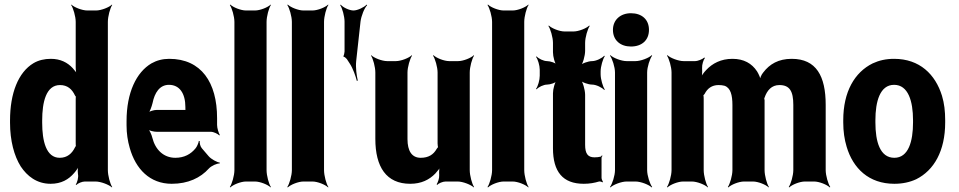

<svg xmlns="http://www.w3.org/2000/svg" viewBox="-20 -796 4205 842"><path d="M312 13 315 15C321 8 340 0 352 0H399C422 0 458 14 471 26L472 24C463 11 453 -26 453 -50V-700C453 -724 463 -761 472 -774L471 -776C459 -764 424 -750 401 -750H363C340 -750 305 -764 293 -776L292 -774C301 -761 312 -724 312 -700V-502C312 -489 314 -472 318 -464L322 -465C319 -474 307 -488 299 -497C276 -522 245 -538 203 -538C175 -538 149 -532 127 -519C60 -479 24 -387 24 -268V-258C24 -179 42 -112 71 -66C99 -24 141 10 202 10C249 10 281 -9 305 -37C314 -47 325 -63 328 -73L325 -74C321 -65 320 -46 322 -32C325 -19 319 5 312 13ZM312 -356V-172C312 -170 312 -156 313 -155L316 -159C315 -160 310 -152 309 -150C296 -123 275 -104 242 -104C182 -104 165 -178 165 -258V-268C165 -348 182 -423 243 -423C276 -423 296 -405 309 -377C310 -376 315 -368 316 -369L313 -373C312 -372 312 -358 312 -356Z M722 -538C693 -538 667 -531 644 -518C578 -479 535 -390 535 -265V-246C535 -211 540 -178 549 -147C575 -55 637 10 733 10C805 10 859 -16 896 -57C907 -69 932 -80 943 -79L944 -83C932 -84 906 -98 895 -111L865 -146C858 -154 855 -169 856 -177L852 -178C851 -170 844 -153 838 -146C817 -120 788 -104 749 -104C697 -104 661 -140 648 -192C645 -206 635 -226 628 -233L627 -229C635 -223 654 -218 668 -218H905C917 -218 935 -209 942 -202L944 -204C939 -212 932 -234 932 -248V-278C932 -434 863 -538 722 -538ZM793 -326V-320C793 -317 793 -311 795 -310L797 -312C796 -314 791 -314 789 -314H668C655 -314 635 -308 627 -301L629 -297C637 -305 645 -328 649 -344C658 -389 680 -424 721 -424C767 -424 793 -387 793 -326Z M1149 -50V-700C1149 -724 1159 -761 1168 -774L1167 -776C1155 -764 1121 -750 1098 -750H1059C1036 -750 1002 -764 990 -776L988 -774C997 -761 1008 -724 1008 -700V-50C1008 -26 997 11 988 24L990 26C1002 14 1036 0 1059 0H1098C1121 0 1155 14 1167 26L1168 24C1159 11 1149 -26 1149 -50Z M1401 -50V-700C1401 -724 1411 -761 1420 -774L1419 -776C1407 -764 1373 -750 1350 -750H1311C1288 -750 1254 -764 1242 -776L1240 -774C1249 -761 1260 -724 1260 -700V-50C1260 -26 1249 11 1240 24L1242 26C1254 14 1288 0 1311 0H1350C1373 0 1407 14 1419 26L1420 24C1411 11 1401 -26 1401 -50Z M1530 -750C1512 -750 1483 -764 1474 -776L1472 -773C1481 -761 1491 -724 1491 -701V-570C1491 -565 1488 -552 1486 -550L1487 -547C1490 -548 1499 -540 1501 -537L1514 -517C1528 -496 1540 -461 1545 -441L1549 -443C1544 -463 1539 -500 1542 -528L1561 -701C1564 -726 1578 -761 1590 -773L1588 -776C1577 -764 1548 -750 1530 -750Z M1825 -104C1786 -104 1767 -134 1767 -186V-478C1767 -502 1778 -539 1787 -552L1786 -554C1774 -542 1739 -528 1716 -528H1678C1655 -528 1620 -542 1608 -554L1607 -552C1616 -539 1626 -502 1626 -478V-187C1626 -64 1674 10 1779 10C1828 10 1863 -8 1889 -35C1898 -45 1911 -60 1914 -70L1911 -72C1906 -62 1905 -43 1906 -29V-27C1907 -15 1900 5 1895 12L1897 15C1903 8 1922 0 1934 0H1987C2010 0 2045 14 2058 26L2059 24C2050 11 2040 -26 2040 -50V-478C2040 -502 2050 -539 2059 -552L2058 -554C2046 -542 2012 -528 1989 -528H1950C1927 -528 1893 -542 1881 -554L1879 -552C1888 -539 1899 -502 1899 -478V-167C1899 -164 1900 -150 1902 -148L1904 -152C1902 -153 1896 -145 1895 -143C1881 -118 1859 -104 1825 -104Z M2279 -50V-700C2279 -724 2289 -761 2298 -774L2297 -776C2285 -764 2251 -750 2228 -750H2189C2166 -750 2132 -764 2120 -776L2118 -774C2127 -761 2138 -724 2138 -700V-50C2138 -26 2127 11 2118 24L2120 26C2132 14 2166 0 2189 0H2228C2251 0 2285 14 2297 26L2298 24C2289 11 2279 -26 2279 -50Z M2540 10C2566 10 2587 6 2607 0C2611 -1 2619 1 2622 4L2624 1C2622 -2 2618 -11 2618 -16V-104C2618 -107 2620 -110 2622 -112L2620 -115C2618 -113 2616 -109 2614 -109C2606 -107 2597 -106 2587 -106C2558 -106 2546 -122 2546 -161V-380C2546 -401 2536 -438 2525 -449L2522 -446C2531 -435 2560 -425 2577 -425C2594 -425 2621 -412 2630 -401L2632 -404C2624 -415 2614 -449 2614 -470V-483C2614 -504 2624 -538 2632 -549L2630 -552C2621 -541 2594 -528 2577 -528C2560 -528 2531 -518 2522 -507L2525 -504C2536 -515 2546 -552 2546 -573V-608C2546 -632 2557 -669 2566 -682L2564 -684C2552 -672 2518 -658 2495 -658H2456C2433 -658 2399 -672 2387 -684L2385 -682C2394 -669 2405 -632 2405 -608V-567C2405 -548 2413 -517 2423 -507L2426 -510C2418 -520 2393 -528 2379 -528C2364 -528 2341 -539 2333 -549L2331 -546C2339 -536 2347 -508 2347 -490V-464C2347 -445 2339 -417 2331 -407L2333 -404C2341 -414 2364 -425 2379 -425C2393 -425 2418 -433 2426 -443L2423 -446C2413 -436 2405 -405 2405 -387V-146C2405 -43 2448 10 2540 10Z M2818 -50V-478C2818 -502 2830 -539 2840 -552L2838 -554C2826 -542 2790 -528 2767 -528H2728C2705 -528 2669 -542 2657 -554L2655 -552C2665 -539 2677 -502 2677 -478V-50C2677 -26 2665 11 2655 24L2657 26C2669 14 2705 0 2728 0H2767C2790 0 2826 14 2838 26L2840 24C2830 11 2818 -26 2818 -50ZM2747 -592C2794 -592 2826 -619 2826 -665C2826 -711 2794 -738 2747 -738C2701 -738 2668 -709 2668 -665C2668 -619 2701 -592 2747 -592Z M3131 -423C3141 -423 3149 -422 3157 -420C3184 -411 3192 -379 3192 -335V-50C3192 -26 3181 11 3172 24L3174 26C3186 14 3220 0 3243 0H3282C3305 0 3339 14 3351 26L3352 24C3343 11 3333 -26 3333 -50V-357C3332 -358 3332 -365 3331 -366L3330 -362C3331 -362 3333 -367 3333 -368C3344 -400 3364 -423 3398 -423C3443 -423 3459 -396 3459 -336V-50C3459 -26 3448 11 3439 24L3441 26C3453 14 3487 0 3510 0H3550C3573 0 3607 14 3619 26L3621 24C3612 11 3601 -26 3601 -50V-336C3601 -462 3560 -538 3452 -538C3394 -538 3355 -515 3327 -478C3319 -469 3312 -452 3312 -443H3316C3316 -452 3307 -472 3300 -483C3277 -518 3242 -538 3192 -538C3142 -538 3104 -518 3077 -489C3067 -479 3055 -462 3051 -452L3055 -450C3059 -461 3060 -480 3059 -495V-498C3058 -512 3065 -534 3071 -541L3069 -544C3062 -537 3041 -528 3028 -528H2978C2955 -528 2919 -542 2907 -554L2905 -552C2914 -539 2925 -502 2925 -478V-50C2925 -26 2914 11 2905 24L2907 26C2919 14 2953 0 2976 0H3014C3037 0 3072 14 3084 26L3085 24C3076 11 3066 -26 3066 -50V-361C3066 -364 3066 -378 3064 -379L3061 -376C3063 -375 3068 -382 3070 -384C3082 -408 3102 -423 3131 -423Z M3678 -269V-259C3678 -220 3683 -185 3693 -152C3721 -58 3790 10 3902 10C3938 10 3970 3 3998 -10C4076 -49 4125 -134 4125 -259V-269C4125 -308 4121 -343 4111 -376C4082 -470 4013 -538 3901 -538C3865 -538 3835 -531 3807 -518C3728 -479 3678 -394 3678 -269ZM3984 -269V-259C3984 -176 3964 -104 3902 -104C3839 -104 3819 -175 3819 -259V-269C3819 -351 3839 -424 3901 -424C3963 -424 3984 -352 3984 -269Z"/></svg>

Font: Asimov
Style: EdgeExtreme
Weight: 500
Designer: Google
Version: Version 2.000980: 2014